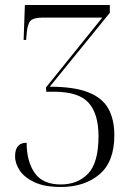

<svg xmlns="http://www.w3.org/2000/svg" viewBox="-20 -734 531 764"><path d="M222 10Q158 10 118 -8.5Q78 -27 59 -55Q40 -83 40 -112Q40 -166 86 -166Q86 -92 118 -46Q150 0 222 0Q289 0 330.5 -43Q372 -86 372 -193Q372 -280 333 -324.5Q294 -369 195 -369H164L163 -386L387 -664H152Q113 -664 101 -651Q89 -638 86 -599L84 -575H74L79 -714H417V-683L178 -389Q274 -389 330.5 -367Q387 -345 411 -302Q435 -259 435 -196Q435 -90 375.5 -40Q316 10 222 10Z"/></svg>

Font: Noto Serif Display Condensed Light
Style: Regular
Weight: 300
Width: 3
Designer: Monotype Design Team
Foundry: Monotype Imaging Inc.
Version: Version 2.009